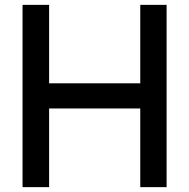

<svg xmlns="http://www.w3.org/2000/svg" viewBox="-20 -770 778 790"><path d="M557.1 -750H665.5V0H557.1V-323.7H182.1V0H72.8V-750H182.1V-427.2H557.1Z"/></svg>

Font: Manrope3 Semibold
Style: Regular
Weight: 600
Width: 4
Designer: Mikhail Sharanda
Foundry: Mikhail Sharanda
Version: Version 3.000;PS 003.000;hotconv 1.0.88;makeotf.lib2.5.64775